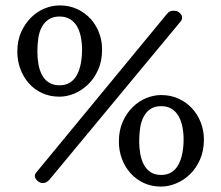

<svg xmlns="http://www.w3.org/2000/svg" viewBox="-20 -669 816 709"><path d="M575 -318Q611 -318 640 -304.5Q669 -291 689.5 -268.5Q710 -246 721.5 -216.5Q733 -187 733 -154Q733 -112 718.5 -79.5Q704 -47 681 -25Q658 -3 630 8.5Q602 20 575 20Q539 20 510.5 6.5Q482 -7 461.5 -30Q441 -53 430 -83Q419 -113 419 -146Q419 -188 433.5 -220Q448 -252 470.5 -274Q493 -296 520.5 -307Q548 -318 575 -318ZM575 -23Q598 -23 614 -33.5Q630 -44 639.5 -62Q649 -80 653.5 -104Q658 -128 658 -154Q658 -178 653.5 -200.5Q649 -223 639.5 -240Q630 -257 614 -267Q598 -277 575 -277Q551 -277 535.5 -266.5Q520 -256 510.5 -238Q501 -220 497.5 -196.5Q494 -173 494 -147Q494 -123 498 -100.5Q502 -78 511.5 -60.5Q521 -43 536.5 -33Q552 -23 575 -23ZM200 -649Q236 -649 265 -635.5Q294 -622 314.5 -599.5Q335 -577 346 -547.5Q357 -518 357 -486Q357 -444 342.5 -411.5Q328 -379 305 -357Q282 -335 254.5 -323.5Q227 -312 200 -312Q164 -312 135 -325.5Q106 -339 86 -362Q66 -385 55 -415Q44 -445 44 -478Q44 -520 58.5 -551.5Q73 -583 95.5 -605Q118 -627 145.5 -638Q173 -649 200 -649ZM200 -354Q223 -354 239 -364.5Q255 -375 264.5 -393Q274 -411 278.5 -435Q283 -459 283 -486Q283 -510 278.5 -532.5Q274 -555 264.5 -571.5Q255 -588 239 -598Q223 -608 200 -608Q176 -608 160 -597.5Q144 -587 134.5 -569.5Q125 -552 121.5 -528.5Q118 -505 118 -479Q118 -454 122 -431.5Q126 -409 135.5 -391.5Q145 -374 161 -364Q177 -354 200 -354ZM163 -6Q154 4 145.5 6Q137 8 128 5Q117 0 111 -10.5Q105 -21 113 -31L596 -617Q605 -628 615 -629Q625 -630 633 -628Q645 -623 650.5 -612.5Q656 -602 648 -591Z"/></svg>

Font: Alice
Style: Regular
Weight: 400
Designer: Cyreal (www.cyreal.org)
Foundry: Cyreal (www.cyreal.org)
Version: Version 1.010